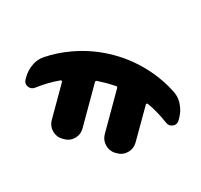

<svg xmlns="http://www.w3.org/2000/svg" viewBox="-147 -947 1134 1085"><g transform="rotate(-30 419.5 -404.5)"><path d="M791 -216.8Q793.9 -203.1 793.9 -188.5Q793.9 -164.1 785.2 -140.6Q772.5 -102.5 742.2 -72.3L734.4 -64.5Q721.7 -51.8 707 -51.8Q700.2 -51.8 692.4 -54.7Q668.9 -63.5 666 -88.9Q654.3 -168.9 629.9 -232.4Q627.9 -235.4 624.5 -235.8Q621.1 -236.3 619.1 -234.4L460 -76.2Q434.6 -51.8 400.4 -51.8Q364.3 -51.8 339.8 -77.1L333 -83Q308.6 -108.4 308.6 -143.6Q308.6 -178.7 333 -204.1L524.4 -395.5Q531.2 -402.3 524.4 -409.2Q512.7 -422.9 487.3 -449.2Q460 -475.6 446.3 -487.3Q439.5 -494.1 432.6 -487.3L241.2 -295.9Q215.8 -270.5 180.7 -270.5Q145.5 -270.5 120.1 -295.9L114.3 -301.8Q88.9 -327.1 88.9 -362.3Q88.9 -397.5 113.3 -422.9L272.5 -582Q274.4 -584 273.9 -587.4Q273.4 -590.8 270.5 -592.8Q206.1 -617.2 126 -628.9Q100.6 -631.8 91.8 -655.3Q88.9 -663.1 88.9 -669.9Q88.9 -684.6 101.6 -697.3L109.4 -705.1Q139.6 -735.4 177.7 -748Q201.2 -756.8 225.6 -756.8Q240.2 -756.8 253.9 -753.9Q332 -738.3 404.3 -704.1Q515.6 -652.3 602.5 -565.4Q689.5 -478.5 741.2 -367.2Q775.4 -294.9 791 -216.8Z"/></g></svg>

Font: Gen Jyuu GothicX Heavy
Style: Bold
Weight: 900
Designer: [Source Han Sans]
Ryoko NISHIZUKA  (kana & ideographs); Paul D. Hunt (Latin, Greek & Cyrillic); Wenlong ZHANG  (bopomofo
Version: Version 1.002.20150607